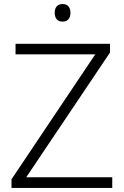

<svg xmlns="http://www.w3.org/2000/svg" viewBox="-20 -931 615 951"><path d="M37 0V-43L452 -662H57V-714H525V-671L110 -53H536V0ZM290 -911Q309 -911 319 -899.5Q329 -888 329 -868Q329 -847 319 -835.5Q309 -824 290 -824Q271 -824 261 -835.5Q251 -847 251 -868Q251 -888 261 -899.5Q271 -911 290 -911Z"/></svg>

Font: Noto Sans Symbols Light
Style: Regular
Weight: 300
Version: Version 2.002